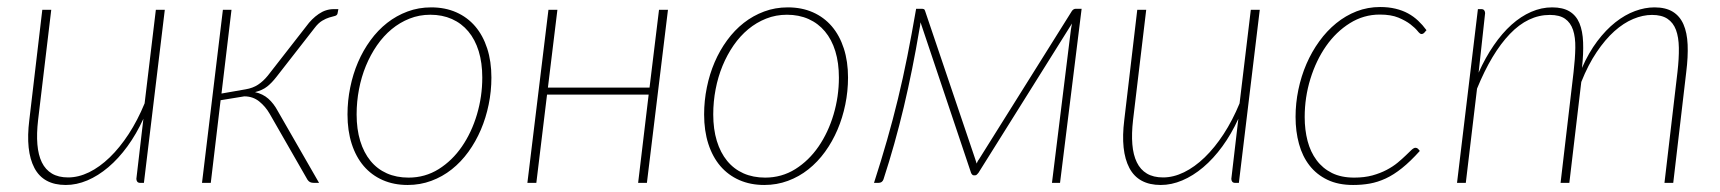

<svg xmlns="http://www.w3.org/2000/svg" viewBox="-20 -521 4901 547"><path d="M126 -493 88.5 -179Q84 -140 86.5 -109.8Q89 -79.5 99.2 -58.5Q109.5 -37.5 128 -26.5Q146.5 -15.5 174 -15.5Q203.5 -15.5 233.8 -30.2Q264 -45 292.5 -72.5Q321 -100 346.5 -139Q372 -178 392 -226.5L424 -493H449.5L390 0H379.5Q373.5 0 371 -3.5Q368.5 -7 368.5 -11.5L388.5 -182.5Q368.5 -139 343 -104Q317.5 -69 288.5 -44.5Q259.5 -20 228.8 -7Q198 6 167.5 6Q103.5 6 78 -42.5Q52.5 -91 63.5 -179L100.5 -493Z M852.5 -446Q868 -467.5 888 -481.2Q908 -495 931 -495H944L941.5 -482Q940 -477 933.8 -475.5Q927.5 -474 918.2 -471.2Q909 -468.5 898 -462Q887 -455.5 876 -441L768 -302.5Q754.5 -285 741.2 -274.5Q728 -264 706.5 -258.5Q729 -253.5 744.5 -239.8Q760 -226 771.5 -204.5L889 0H874.5Q867.5 0 863.2 -2.2Q859 -4.5 856 -9L748.5 -196.5Q736.5 -217.5 718.5 -232Q700.5 -246.5 676 -246.5L608.5 -235.5L580.5 0H555.5L615 -493H639.5L611 -254.5L679.5 -266.5Q700.5 -270 715.2 -279.8Q730 -289.5 743 -305.5Z M1144 -15Q1191 -15 1229.8 -39.2Q1268.5 -63.5 1296 -103.5Q1323.5 -143.5 1338.8 -194.8Q1354 -246 1354 -300Q1354 -342 1343.8 -375.2Q1333.5 -408.5 1314.2 -431.5Q1295 -454.5 1267.5 -466.8Q1240 -479 1206 -479Q1174.5 -479 1146.8 -468Q1119 -457 1095.8 -437.8Q1072.5 -418.5 1054 -391.8Q1035.5 -365 1022.5 -333.5Q1009.5 -302 1002.8 -266.8Q996 -231.5 996 -195Q996 -153 1006.2 -119.5Q1016.5 -86 1035.5 -62.8Q1054.5 -39.5 1082 -27.2Q1109.5 -15 1144 -15ZM1141.5 6Q1102 6 1070.2 -8Q1038.5 -22 1016.2 -48Q994 -74 982 -111.2Q970 -148.5 970 -195Q970 -234 977.8 -272Q985.5 -310 1000 -343.8Q1014.5 -377.5 1035.5 -406.2Q1056.5 -435 1083 -455.8Q1109.5 -476.5 1141 -488.2Q1172.5 -500 1208.5 -500Q1248 -500 1279.8 -486Q1311.5 -472 1333.8 -446Q1356 -420 1368 -383Q1380 -346 1380 -300Q1380 -261 1372.2 -223.2Q1364.5 -185.5 1350 -151.5Q1335.5 -117.5 1314.5 -88.5Q1293.5 -59.5 1267 -38.5Q1240.5 -17.5 1208.8 -5.8Q1177 6 1141.5 6Z M1883 -493 1823 0H1798L1828 -251.5H1538.5L1508 0H1482.5L1542.5 -493H1568L1541 -271.5H1830.5L1857.5 -493Z M2160 -15Q2207 -15 2245.8 -39.2Q2284.5 -63.5 2312 -103.5Q2339.5 -143.5 2354.8 -194.8Q2370 -246 2370 -300Q2370 -342 2359.8 -375.2Q2349.5 -408.5 2330.2 -431.5Q2311 -454.5 2283.5 -466.8Q2256 -479 2222 -479Q2190.5 -479 2162.8 -468Q2135 -457 2111.8 -437.8Q2088.5 -418.5 2070 -391.8Q2051.5 -365 2038.5 -333.5Q2025.5 -302 2018.8 -266.8Q2012 -231.5 2012 -195Q2012 -153 2022.2 -119.5Q2032.5 -86 2051.5 -62.8Q2070.5 -39.5 2098 -27.2Q2125.5 -15 2160 -15ZM2157.5 6Q2118 6 2086.2 -8Q2054.5 -22 2032.2 -48Q2010 -74 1998 -111.2Q1986 -148.5 1986 -195Q1986 -234 1993.8 -272Q2001.5 -310 2016 -343.8Q2030.5 -377.5 2051.5 -406.2Q2072.5 -435 2099 -455.8Q2125.5 -476.5 2157 -488.2Q2188.5 -500 2224.5 -500Q2264 -500 2295.8 -486Q2327.5 -472 2349.8 -446Q2372 -420 2384 -383Q2396 -346 2396 -300Q2396 -261 2388.2 -223.2Q2380.5 -185.5 2366 -151.5Q2351.5 -117.5 2330.5 -88.5Q2309.5 -59.5 2283 -38.5Q2256.5 -17.5 2224.8 -5.8Q2193 6 2157.5 6Z M2758 -69Q2761 -60 2762.5 -55Q2763.5 -57.5 2765 -60.8Q2766.5 -64 2769 -67L3034 -490Q3038.5 -496 3045 -496H3061.5L3000 0H2977L3031 -437L3034 -454L2767.5 -28.5Q2765.5 -26 2763.2 -23.8Q2761 -21.5 2758 -21.5H2754Q2751.5 -21.5 2749.5 -23.8Q2747.5 -26 2746.5 -28.5L2602.5 -457.5Q2602 -452 2601.2 -447Q2600.5 -442 2599.5 -438Q2580 -322 2554.8 -215.8Q2529.5 -109.5 2497 -10Q2493.5 0 2482.5 0H2470Q2490.5 -63.5 2507.2 -122Q2524 -180.5 2538.2 -239.2Q2552.5 -298 2565 -360.8Q2577.5 -423.5 2590 -496H2606Q2609 -496 2611.8 -495Q2614.5 -494 2615.5 -490L2758 -69Z M3245.5 -493 3208 -179Q3203.5 -140 3206 -109.8Q3208.5 -79.5 3218.8 -58.5Q3229 -37.5 3247.5 -26.5Q3266 -15.5 3293.5 -15.5Q3323 -15.5 3353.2 -30.2Q3383.5 -45 3412 -72.5Q3440.5 -100 3466 -139Q3491.5 -178 3511.5 -226.5L3543.5 -493H3569L3509.5 0H3499Q3493 0 3490.5 -3.5Q3488 -7 3488 -11.5L3508 -182.5Q3488 -139 3462.5 -104Q3437 -69 3408 -44.5Q3379 -20 3348.2 -7Q3317.5 6 3287 6Q3223 6 3197.5 -42.5Q3172 -91 3183 -179L3220 -493Z M4025 -91Q3998 -61 3974.2 -42Q3950.5 -23 3927.8 -12.5Q3905 -2 3882.5 2Q3860 6 3835 6Q3792.5 6 3761.8 -8.8Q3731 -23.5 3710.8 -49.5Q3690.5 -75.5 3680.8 -111Q3671 -146.5 3671 -188Q3671 -227 3679 -265.5Q3687 -304 3702 -338.8Q3717 -373.5 3738.5 -403.2Q3760 -433 3786.8 -454.8Q3813.5 -476.5 3845 -488.8Q3876.5 -501 3912 -501Q3936 -501 3955.8 -496.2Q3975.5 -491.5 3991.5 -482.8Q4007.5 -474 4020.2 -462Q4033 -450 4044 -435L4037 -427Q4034 -424 4029.5 -424Q4025.5 -424 4018.5 -432.8Q4011.5 -441.5 3998.2 -451.8Q3985 -462 3964 -470.8Q3943 -479.5 3911 -479.5Q3865 -479.5 3825.8 -455Q3786.5 -430.5 3758 -389.8Q3729.5 -349 3713.2 -296.2Q3697 -243.5 3697 -187.5Q3697 -151 3705.2 -119.5Q3713.5 -88 3730.8 -64.8Q3748 -41.5 3774.5 -28.2Q3801 -15 3838 -15Q3867 -15 3889.8 -21.2Q3912.5 -27.5 3930.5 -37Q3948.5 -46.5 3961.8 -57.5Q3975 -68.5 3984.8 -78Q3994.5 -87.5 4001.2 -93.8Q4008 -100 4012.5 -100Q4017 -100 4020 -97L4025 -91Z M4131 0 4190.5 -495H4200.5Q4206 -495 4208.5 -491.5Q4211 -488 4211 -483.5L4192.5 -314Q4212 -357.5 4235.8 -392Q4259.5 -426.5 4286.2 -450.5Q4313 -474.5 4342.2 -487.2Q4371.5 -500 4402 -500Q4432.5 -500 4451.5 -488.5Q4470.5 -477 4479.8 -454.8Q4489 -432.5 4490.2 -400.5Q4491.5 -368.5 4487 -327.5Q4506 -371 4530.5 -403.5Q4555 -436 4582.2 -457.5Q4609.5 -479 4638 -489.5Q4666.5 -500 4693.5 -500Q4725.5 -500 4745.8 -487.5Q4766 -475 4776.2 -451.5Q4786.5 -428 4788 -393.8Q4789.5 -359.5 4784 -315.5L4747 0H4722L4759 -315.5Q4763.5 -354.5 4763 -384.8Q4762.5 -415 4754.8 -435.8Q4747 -456.5 4730.5 -467.5Q4714 -478.5 4686.5 -478.5Q4660.5 -478.5 4633 -467Q4605.5 -455.5 4579.2 -432Q4553 -408.5 4528.8 -372.5Q4504.5 -336.5 4485 -287.5L4451 0H4426L4463 -315.5Q4467.5 -354.5 4468 -384.8Q4468.5 -415 4461.5 -435.8Q4454.5 -456.5 4438.8 -467.5Q4423 -478.5 4395.5 -478.5Q4333.5 -478.5 4281.5 -424.2Q4229.5 -370 4188 -268.5L4156 0Z"/></svg>

Font: Lato Thin
Style: Italic
Weight: 200
Italic angle: -7°
Designer: Lukasz Dziedzic
Foundry: tyPoland Lukasz Dziedzic
Version: Version 2.007; 2014-02-27